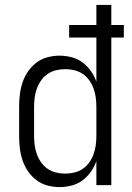

<svg xmlns="http://www.w3.org/2000/svg" viewBox="-20 -755 540 783"><path d="M223 8Q198 8 173.5 1.5Q149 -5 129 -20Q109 -35 94.5 -56Q80 -77 72 -101Q64 -125 61 -150Q58 -175 58 -200V-320Q58 -345 61 -370Q64 -395 72 -419Q80 -443 94.5 -464Q109 -485 129 -500Q149 -515 173.5 -521.5Q198 -528 223 -528Q248 -528 272.5 -521.5Q297 -515 316.5 -500.5Q336 -486 350.5 -465.5Q365 -445 373 -422V-602H262V-653H373V-735H434V-653H485V-602H434V0H373V-98Q365 -75 350.5 -54.5Q336 -34 316.5 -19.5Q297 -5 272.5 1.5Q248 8 223 8ZM246 -47Q265 -47 283.5 -51.5Q302 -56 317.5 -66.5Q333 -77 344 -92.5Q355 -108 361.5 -126Q368 -144 370.5 -162.5Q373 -181 373 -200V-320Q373 -339 370.5 -357.5Q368 -376 361.5 -394Q355 -412 344 -427.5Q333 -443 317.5 -453.5Q302 -464 283.5 -468.5Q265 -473 246 -473Q227 -473 208.5 -468.5Q190 -464 174.5 -453.5Q159 -443 148 -427.5Q137 -412 130.5 -394Q124 -376 121.5 -357.5Q119 -339 119 -320V-200Q119 -181 121.5 -162.5Q124 -144 130.5 -126Q137 -108 148 -92.5Q159 -77 174.5 -66.5Q190 -56 208.5 -51.5Q227 -47 246 -47Z"/></svg>

Font: Iosevka Light
Style: Regular
Weight: 300
Monospace: yes
Designer: Belleve Invis
Foundry: Belleve Invis
Version: Version 32.5.0; ttfautohint (v1.8.4)